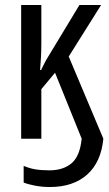

<svg xmlns="http://www.w3.org/2000/svg" viewBox="-20 -557 439 771"><path d="M180 194Q149 194 120.5 188.5Q92 183 75 176V109Q98 119 122 123Q146 127 178 127Q234 127 267.5 98.5Q301 70 308 0L201 -265L146 -199V0H65V-537H146V-383Q146 -353 144.5 -326.5Q143 -300 141 -276H145Q152 -290 158.5 -303Q165 -316 172 -327L299 -537H386L256 -330L395 0Q386 94 330 144Q274 194 180 194Z"/></svg>

Font: Noto Sans ExtraCondensed
Style: Regular
Weight: 400
Width: 2
Designer: Monotype Design Team
Foundry: Monotype Imaging Inc.
Version: Version 2.013; ttfautohint (v1.8.4.7-5d5b)